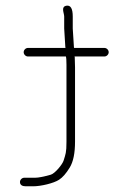

<svg xmlns="http://www.w3.org/2000/svg" viewBox="-20 -651 451 673"><path d="M50 -13C50 -20.9 57.1 -28 65 -28H76H103.5C114.4 -28 132.6 -31.5 157.9 -38.6C172.5 -42.7 198.8 -74.5 203 -88.3C209.8 -110.5 213 -115.6 213 -154V-424C213 -439.3 212.3 -449 211 -453H78C70.1 -453 63 -460.1 63 -468C63 -475.9 70.1 -483 78 -483H210C209.3 -483.7 209 -484.7 209 -486L205 -551V-593C205 -605.5 192.2 -627.5 213 -631C227.7 -633.4 235 -620.8 235 -593V-551L239 -488C239 -485.3 239.3 -483.7 240 -483H346C353.9 -483 361 -475.9 361 -468C361 -460.1 353.9 -453 346 -453H241C241.7 -452.3 242 -451.5 242 -450.5L243 -415V-154C243 -114 236.8 -83.8 224.3 -63.5C211.9 -43.1 199.4 -28.9 186.8 -20.8C168.4 -8.8 123.8 2 96.3 2H70.3C58.1 2 50 -2.6 50 -13Z"/></svg>

Font: MewTooHand
Style: Reversed
Weight: 400
Designer: Mew Too, Robert Jablonski
Version: Version 0.77